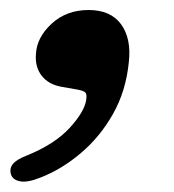

<svg xmlns="http://www.w3.org/2000/svg" viewBox="-30 -172 338 374"><path d="M89.5 -3Q64.5 -7.5 51.2 -24.5Q38 -41.5 40 -66.5Q41.5 -99 70.5 -125.8Q99.5 -152.5 142.5 -152.5Q185.5 -152.5 205.8 -124.8Q226 -97 221 -51.5Q215.5 5 190.2 49.8Q165 94.5 127.5 126.2Q90 158 48.5 174Q23.5 184 9.2 181.2Q-5 178.5 -8.5 168Q-12 156.5 -5.2 147.8Q1.5 139 22 131Q76.5 109 105.8 77Q135 45 138 22Q140 10 134.5 6.8Q129 3.5 115 1.5Z"/></svg>

Font: Fraunces 9pt S050 SemiBold
Style: Italic
Weight: 600
Italic angle: -16°
Version: Version 1.000; ttfautohint (v1.8.3)